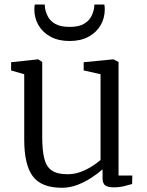

<svg xmlns="http://www.w3.org/2000/svg" viewBox="-20 -834 662 864"><path d="M491.5 9Q467.5 9 454.5 0.8Q441.5 -7.5 441.5 -33V-72Q421.5 -54 392.2 -34.8Q363 -15.5 328.8 -2.2Q294.5 11 258.5 11Q166.5 11 127.8 -40.5Q89 -92 89 -206V-500L30 -517V-554L151 -567H152L170 -555V-218Q170 -158.5 179 -121.5Q188 -84.5 212.5 -67.2Q237 -50 283.5 -50Q315 -50 343 -60.5Q371 -71 394 -85.8Q417 -100.5 432.5 -114V-500L356.5 -517V-554L489.5 -567H490.5L513.5 -555V-44H575.5L574.5 -6Q558 -1.5 538 3.8Q518 9 491.5 9ZM293 -649.5Q243 -649.5 207.5 -668.8Q172 -688 153.2 -720.5Q134.5 -753 134.5 -792.5Q134.5 -797.5 135 -803Q135.5 -808.5 136.5 -813.5H181.5Q181.5 -811 181.8 -807Q182 -803 182.5 -798Q185.5 -779 195.8 -759.2Q206 -739.5 229 -726.2Q252 -713 293 -713Q334 -713 357 -726.2Q380 -739.5 390.2 -759.2Q400.5 -779 403.5 -798Q404.5 -803 404.5 -807Q404.5 -811 404.5 -813.5H449.5Q450.5 -808.5 451 -803Q451.5 -797.5 451.5 -792.5Q451.5 -753 432.8 -720.5Q414 -688 378.5 -668.8Q343 -649.5 293 -649.5Z"/></svg>

Font: Merriweather Light
Style: Regular
Weight: 300
Designer: Eben Sorkin
Foundry: Eben Sorkin
Version: Version 2.100